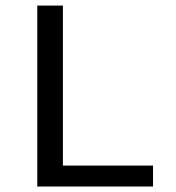

<svg xmlns="http://www.w3.org/2000/svg" viewBox="-20 -679 640 699"><path d="M115.7 0V-658.7H209V-76.2H537.1V0Z"/></svg>

Font: Cousine
Style: Regular
Weight: 400
Monospace: yes
Designer: Steve Matteson
Foundry: Monotype Imaging Inc.
Version: Version 1.21